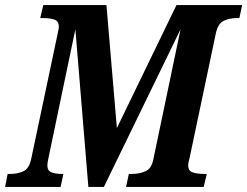

<svg xmlns="http://www.w3.org/2000/svg" viewBox="-40 -734 971 754"><path d="M-20 0 -10 -51H2Q29 -51 52 -61.5Q75 -72 83 -112L185 -595Q188 -610 189.5 -617Q191 -624 191 -629Q191 -651 174 -657Q157 -663 130 -663H118L130 -714H378L419 -231L653 -714H911L900 -663H890Q861 -663 838 -652Q815 -641 807 -600L705 -116Q699 -94 699 -85Q699 -63 716.5 -57Q734 -51 761 -51H772L760 0H455L466 -51H480Q507 -51 531.5 -61.5Q556 -72 563 -112L669 -619L368 0H307L256 -619L151 -117Q146 -94 146 -85Q146 -63 162.5 -57Q179 -51 202 -51H209L198 0Z"/></svg>

Font: Noto Serif Condensed
Style: Bold Italic
Weight: 700
Width: 3
Italic angle: -12°
Designer: Monotype Design Team
Foundry: Monotype Imaging Inc.
Version: Version 2.014